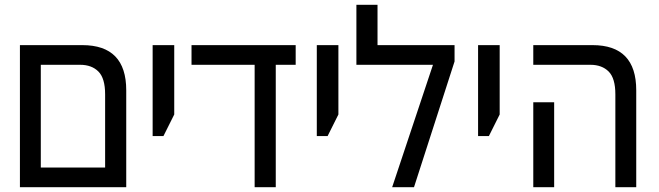

<svg xmlns="http://www.w3.org/2000/svg" viewBox="-20 -780 2744 800"><path d="M63 0V-592H323Q506 -592 506 -404V0ZM150 -82H418V-387Q418 -454 390 -482Q362 -510 314 -510H150Z M616 -213V-592H706V-303L661 -213Z M1041 0V-510H778V-592H1212V-510H1129V0Z M1300 -213V-592H1390V-303L1345 -213Z M1553 -592H1874V-524L1705 0H1614L1784 -510H1465V-760H1553Z M1972 -213V-592H2062V-303L2017 -213Z M2544 0V-387Q2544 -454 2516 -482Q2488 -510 2440 -510H2202V-592H2449Q2631 -592 2631 -404V0ZM2202 0V-354H2289V0Z"/></svg>

Font: Noto Sans Hebrew SemiCondensed
Style: Regular
Weight: 400
Width: 4
Designer: Monotype Design Team
Foundry: Monotype Imaging Inc.
Version: Version 2.004; ttfautohint (v1.8.4.7-5d5b)